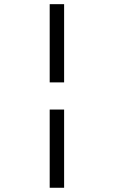

<svg xmlns="http://www.w3.org/2000/svg" viewBox="-20 -720 540 911"><path d="M284.2 -329.1H215.8V-700.2H284.2ZM284.2 170.9H215.8V-200.2H284.2Z"/></svg>

Font: Ezra SIL SR
Style: Regular
Weight: 400
Designer: Development by SIL's NRSI team. OpenType tables by Ralph Hancock ( hancock@dircon.co.uk ).
Foundry: Development by SIL's NRSI team.
Version: Version 2.51; 2007